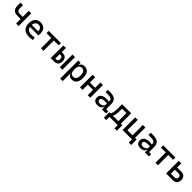

<svg xmlns="http://www.w3.org/2000/svg" viewBox="736 -2931 5560 5560"><g transform="rotate(45 3515.5 -151.0)"><path d="M258.8 -185.5Q57.6 -185.5 57.6 -395.5V-517.6H161.1V-395.5Q161.1 -270.5 268.6 -270.5H395.5V-517.6H499V0H395.5V-185.5Z M923.8 9.8Q791.5 9.8 719.5 -59.8Q647.5 -129.4 647.5 -259.8Q647.5 -386.7 708.5 -457Q769.5 -527.3 880.9 -527.3Q985.8 -527.3 1043.2 -463.9Q1100.6 -400.4 1100.6 -279.3Q1100.6 -243.7 1097.7 -212.9H748Q761.7 -147.9 809.6 -114.5Q857.4 -81.1 935.5 -81.1Q967.8 -81.1 999 -84.7Q1030.3 -88.4 1062.5 -94.7L1075.2 -3.9Q1029.3 4.9 991.2 7.3Q953.1 9.8 923.8 9.8ZM744.1 -292H1006.8Q1006.8 -361.8 973.6 -399.2Q940.4 -436.5 881.8 -436.5Q821.8 -436.5 786.1 -398.9Q750.5 -361.3 744.1 -292Z M1413.1 0V-424.8H1215.8V-517.6H1713.9V-424.8H1516.6V0Z M1812.5 0V-517.6H1916V-349.6H1961.4Q2038.6 -349.6 2080.6 -304Q2122.6 -258.3 2122.6 -174.8Q2122.6 -91.3 2080.6 -45.7Q2038.6 0 1961.4 0ZM2185.5 0V-517.6H2289.1V0ZM1916 -83H1947.8Q1986.8 -83 2008.3 -106.9Q2029.8 -130.9 2029.8 -174.8Q2029.8 -218.8 2008.3 -242.7Q1986.8 -266.6 1947.8 -266.6H1916Z M2425.8 224.6V-517.6H2519.5L2527.8 -423.8H2534.2Q2541 -472.7 2578.4 -500Q2615.7 -527.3 2676.3 -527.3Q2778.3 -527.3 2830.6 -458Q2882.8 -388.7 2882.8 -253.9Q2882.8 -124 2830.6 -57.1Q2778.3 9.8 2676.3 9.8Q2616.7 9.8 2580.3 -17.6Q2543.9 -44.9 2539.1 -93.8H2529.3V224.6ZM2529.3 -241.2Q2529.3 -78.1 2653.3 -78.1Q2780.3 -78.1 2780.3 -253.9Q2780.3 -439.5 2653.3 -439.5Q2529.3 -439.5 2529.3 -276.4Z M3330.1 0V-216.3H3115.2V0H3011.7V-517.6H3115.2V-301.3H3330.1V-517.6H3433.6V0Z M3915 4.9 3910.2 -109.4H3899.9Q3894 -49.8 3849.4 -20Q3804.7 9.8 3732.4 9.8Q3651.4 9.8 3606.9 -29.3Q3562.5 -68.4 3562.5 -139.6Q3562.5 -221.7 3623.8 -265.6Q3685.1 -309.6 3796.9 -309.6Q3852.5 -309.6 3894.5 -301.3V-325.2Q3894.5 -377 3858.2 -401.1Q3821.8 -425.3 3750 -427.2L3626 -430.7L3635.7 -522.5L3740.2 -521Q3868.7 -519 3930.9 -465.6Q3993.2 -412.1 3993.2 -309.6V-93.8L4081.1 -83V0ZM3894.5 -221.7Q3869.6 -225.6 3845 -226.1Q3820.3 -226.6 3794.9 -226.6Q3660.2 -226.6 3660.2 -144.5Q3660.2 -110.4 3683.3 -91.8Q3706.5 -73.2 3749 -73.2Q3797.4 -73.2 3829.8 -89.8Q3862.3 -106.4 3878.4 -132.3Q3894.5 -158.2 3894.5 -185.5Z M4121.1 131.8V-92.8H4170.4Q4195.8 -134.3 4207 -192.9Q4218.3 -251.5 4218.3 -329.1V-517.6H4591.8V-92.8H4653.3V131.8H4555.7V0H4218.8V131.8ZM4488.3 -92.8V-424.8H4308.6V-332.5Q4308.6 -257.3 4299.3 -197.8Q4290 -138.2 4268.6 -92.8Z M4755.9 0V-517.6H4859.4V-92.8H5069.3V-517.6H5172.9V-92.8H5239.3V131.8H5141.6V0Z M5672.9 4.9 5668 -109.4H5657.7Q5651.9 -49.8 5607.2 -20Q5562.5 9.8 5490.2 9.8Q5409.2 9.8 5364.7 -29.3Q5320.3 -68.4 5320.3 -139.6Q5320.3 -221.7 5381.6 -265.6Q5442.9 -309.6 5554.7 -309.6Q5610.4 -309.6 5652.3 -301.3V-325.2Q5652.3 -377 5616 -401.1Q5579.6 -425.3 5507.8 -427.2L5383.8 -430.7L5393.6 -522.5L5498 -521Q5626.5 -519 5688.7 -465.6Q5751 -412.1 5751 -309.6V-93.8L5838.9 -83V0ZM5652.3 -221.7Q5627.4 -225.6 5602.8 -226.1Q5578.1 -226.6 5552.7 -226.6Q5418 -226.6 5418 -144.5Q5418 -110.4 5441.2 -91.8Q5464.4 -73.2 5506.8 -73.2Q5555.2 -73.2 5587.6 -89.8Q5620.1 -106.4 5636.2 -132.3Q5652.3 -158.2 5652.3 -185.5Z M6100.6 0V-424.8H5903.3V-517.6H6401.4V-424.8H6204.1V0Z M6537.1 0V-517.6H6640.6V-349.6H6808.6Q6892.6 -349.6 6938.5 -304Q6984.4 -258.3 6984.4 -174.8Q6984.4 -91.3 6938.5 -45.7Q6892.6 0 6808.6 0ZM6640.6 -92.8H6794.9Q6834 -92.8 6855.5 -114.3Q6877 -135.7 6877 -174.8Q6877 -213.9 6855.5 -235.4Q6834 -256.8 6794.9 -256.8H6640.6Z"/></g></svg>

Font: CaskaydiaMono NF
Style: Regular
Weight: 400
Designer: Aaron Bell
Foundry: Saja Typeworks
Version: Version 2111.001; ttfautohint (v1.8.4);Nerd Fonts 3.1.1